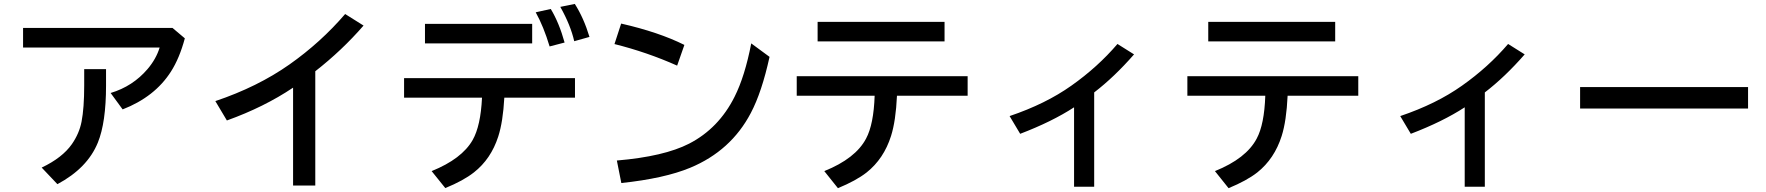

<svg xmlns="http://www.w3.org/2000/svg" viewBox="-20 -898 9040 983"><path d="M98.1 -754.9H863.3L926.3 -701.7Q898.9 -599.6 855 -531.2Q772.5 -401.9 607.9 -337.9L546.4 -421.9Q660.2 -456.1 735.4 -544.4Q779.8 -596.7 797.4 -654.8H98.1ZM411.1 -543.9H522.9V-460Q522.9 -271 481 -168Q427.7 -37.1 273.9 44.9L193.4 -40Q299.3 -90.3 348.1 -160.2Q385.7 -214.4 397.5 -274.9Q411.1 -344.2 411.1 -460.9Z M1480.5 51.8V-449.2Q1332 -349.6 1141.6 -281.2L1082.5 -380.4Q1298.8 -453.1 1461.9 -567.9Q1622.1 -680.7 1747.1 -826.2L1841.3 -767.1Q1730.5 -639.6 1594.2 -533.2V51.8Z M2048.8 -498H2923.8V-397.9H2562Q2555.2 -273.9 2530.8 -198.7Q2493.7 -84 2406.7 -15.6Q2353 26.9 2259.8 64.9L2189.9 -22Q2344.7 -84.5 2399.9 -181.2Q2440.9 -253.4 2447.8 -397.9H2048.8ZM2155.8 -775.9H2704.6V-675.8H2155.8ZM2793.9 -660.2Q2763.2 -762.2 2722.7 -835L2799.8 -852.1Q2842.8 -780.8 2870.6 -680.2ZM2919.9 -687Q2901.4 -769 2848.6 -862.8L2922.9 -877.9Q2968.8 -805.7 2998 -709Z M3446.8 -562Q3292.5 -630.9 3126 -672.4L3160.2 -777.3Q3353 -733.4 3483.9 -668ZM3138.2 -76.2Q3379.9 -96.7 3508.3 -162.6Q3659.7 -240.7 3740.7 -402.3Q3793.5 -506.8 3826.2 -675.8L3919.9 -606.9Q3880.4 -426.3 3824.2 -319.8Q3722.7 -126 3513.7 -39.1Q3381.8 15.6 3161.1 39.1Z M4059.1 -507.8H4934.1V-407.7H4572.3Q4566.4 -279.3 4542 -202.1Q4504.9 -85 4417 -15.1Q4363.3 26.9 4270 65.4L4200.2 -22Q4360.4 -86.4 4414.1 -188.5Q4453.1 -261.2 4458 -407.7H4059.1ZM4166 -786.1H4815.9V-686H4166Z M5479 58.1V-348.6Q5366.7 -275.4 5203.1 -212.9L5148.9 -303.7Q5334 -366.2 5465.3 -459.5Q5600.1 -554.7 5701.2 -672.9L5786.1 -619.6Q5685.1 -503.9 5582 -424.8V58.1Z M6059.1 -507.8H6934.1V-407.7H6572.3Q6566.4 -279.3 6542 -202.1Q6504.9 -85 6417 -15.1Q6363.3 26.9 6270 65.4L6200.2 -22Q6360.4 -86.4 6414.1 -188.5Q6453.1 -261.2 6458 -407.7H6059.1ZM6166 -786.1H6815.9V-686H6166Z M7479 58.1V-348.6Q7366.7 -275.4 7203.1 -212.9L7148.9 -303.7Q7334 -366.2 7465.3 -459.5Q7600.1 -554.7 7701.2 -672.9L7786.1 -619.6Q7685.1 -503.9 7582 -424.8V58.1Z M8069.8 -452.1H8929.7V-342.3H8069.8Z"/></svg>

Font: BIZ UDGothic
Style: Bold
Weight: 700
Monospace: yes
Designer: TypeBank Co., Ltd.
Foundry: Morisawa Inc.
Version: Version 1.05